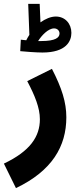

<svg xmlns="http://www.w3.org/2000/svg" viewBox="-59 -737 433 987"><path d="M159 -467C282 -467 308 -526 308 -568C308 -615 276 -652 228 -652C202 -652 174 -640 149 -622L145 -717H86L92 -558C86 -549 81 -540 76 -530C65 -531 56 -532 48 -533L45 -474C65 -472 125 -467 159 -467ZM219 -591C236 -591 247 -579 247 -565C247 -544 227 -526 153 -526C148 -526 143 -526 137 -526C155 -555 189 -591 219 -591ZM23 230C209 141 282 15 282 -134C282 -211 259 -284 208 -383L81 -320C120 -246 146 -183 146 -124C146 -35 96 40 -39 104Z"/></svg>

Font: Noto Sans Arabic UI Cn
Style: Bold
Weight: 700
Width: 3
Designer: Monotype Design Team, Nadine Chahine and Nizar Qandah
Foundry: Monotype Imaging Inc.
Version: Version 2.010